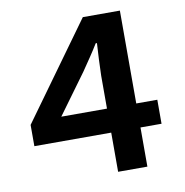

<svg xmlns="http://www.w3.org/2000/svg" viewBox="-82 -819 864 898"><g transform="rotate(-10 350.0 -370.5)"><path d="M646 -300H546V-741H370L42 -287V-186H407V0H546V-186H646ZM190 -300 328 -489C355 -529 384 -570 408 -610H414C411 -564 408 -501 407 -456V-300Z"/></g></svg>

Font: Kawkab Mono
Style: Bold
Weight: 700
Monospace: yes
Designer: Abdullah Arif
Foundry: Abdullah Arif
Version: Version 1.000;PS 000.500;hotconv 1.0.88;makeotf.lib2.5.64775